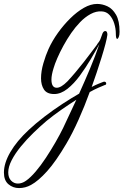

<svg xmlns="http://www.w3.org/2000/svg" viewBox="-187 -487 629 978"><path d="M-90 471Q-121 471 -144 451.5Q-167 432 -167 392Q-167 344 -134.5 288Q-102 232 -41 175Q-7 143 38.5 108Q84 73 131.5 42Q179 11 216 -10Q245 -74 272 -138.5Q299 -203 319 -262Q301 -229 275.5 -186Q250 -143 220 -102Q190 -61 156.5 -34.5Q123 -8 89 -8Q52 -8 37 -31Q22 -54 22 -88Q22 -124 34 -165Q46 -206 60 -237Q79 -279 108 -319.5Q137 -360 171 -393.5Q205 -427 240 -447Q275 -467 308 -467Q334 -467 360 -455Q386 -443 404 -412Q422 -381 422 -325Q422 -308 418 -298.5Q414 -289 410 -289Q403 -289 403 -316Q403 -341 395 -367Q387 -393 371 -410.5Q355 -428 331 -429Q303 -431 274.5 -415.5Q246 -400 221 -374Q196 -348 176 -319Q154 -287 136 -254Q118 -221 105 -191Q92 -161 86 -140Q75 -105 75 -82Q75 -40 102 -40Q124 -40 156 -72Q174 -91 196 -117Q218 -143 239.5 -170.5Q261 -198 278.5 -221.5Q296 -245 306 -258Q309 -264 317 -274Q324 -283 332 -308Q338 -329 349 -329Q360 -329 360 -310Q358 -293 350 -262.5Q342 -232 330 -193.5Q318 -155 305 -116Q292 -77 280 -44Q299 -54 314 -60L339 -70Q341 -70 341.5 -70.5Q342 -71 343 -71Q354 -71 354 -61Q354 -55 347 -54Q335 -49 315 -40.5Q295 -32 270 -18Q244 54 213 123Q182 192 152 243Q98 335 53 385Q8 435 -29 455Q-58 471 -90 471ZM-96 448Q-75 448 -55 434Q-32 418 -5.5 387Q21 356 47 316.5Q73 277 96 237Q119 197 135 164L202 21Q166 44 127 71Q88 98 50 129Q17 157 -17.5 190.5Q-52 224 -81 259.5Q-110 295 -127.5 329Q-145 363 -145 391Q-145 418 -130.5 433Q-116 448 -96 448Z"/></svg>

Font: Birthstone Bounce
Style: Regular
Weight: 400
Designer: Robert E. Leuschke
Foundry: Rob Leuschke
Version: Version 1.010; ttfautohint (v1.8.3)